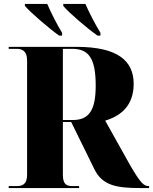

<svg xmlns="http://www.w3.org/2000/svg" viewBox="-20 -951 774 971"><path d="M279 -771H294V-785C268 -827 237 -889 219 -931H106V-921C134 -888 228 -807 279 -771ZM473 -771H488V-785C462 -827 430 -889 412 -931H300V-921C327 -888 421 -807 473 -771ZM24 0H380V-10H348C319 -10 298 -16 298 -67V-334H340L458 -94C498 -13 570 0 688 0H734V-10H732C709 -10 693 -20 635 -121L512 -341C590 -364 656 -416 656 -527C656 -643 576 -714 368 -714H24V-704H64C87 -704 117 -697 117 -646V-67C117 -16 90 -10 64 -10H24ZM348 -344H298V-704H346C431 -704 464 -652 464 -518C464 -396 432 -344 348 -344Z"/></svg>

Font: Noto Serif Display ExtraBold
Style: Regular
Weight: 800
Designer: Monotype Design Team
Foundry: Monotype Imaging Inc.
Version: Version 2.009